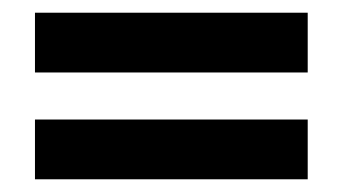

<svg xmlns="http://www.w3.org/2000/svg" viewBox="-20 -405 540 302"><path d="M35 -217H464V-123H35ZM35 -385H464V-291H35Z"/></svg>

Font: TypoPRO Lekton
Style: Bold
Weight: 700
Monospace: yes
Designer: Paolo Mazzetti, Luciano Perondi, Raffaele Flato, Elena Papassissa, Emilio Macchia, Michela Povoleri, Tobias Seemiller, R
Version: Version 34.000